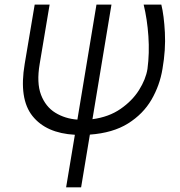

<svg xmlns="http://www.w3.org/2000/svg" viewBox="-20 -565 768 818"><path d="M127.8 -545.5H191.4L149.1 -293Q135.3 -212 154.8 -161Q174.4 -110.1 215.7 -84.7Q257.1 -59.3 309.7 -55.4L391 -545.5H454.9L373.9 -57.2Q443.5 -66.4 493.4 -100.9Q543.3 -135.3 572.3 -181.3Q601.2 -227.3 608.3 -271.3Q617.2 -338.4 612.2 -410.9Q607.2 -483.3 592 -545.5H667.3Q678.6 -500 682.5 -426.5Q686.4 -353 672.2 -271.3Q660.9 -201.7 625.4 -140.4Q589.8 -79.2 525.4 -38.9Q460.9 1.4 362.9 8.5L325.6 233H261.7L299 9.2Q176.8 2.5 118.4 -70.7Q60 -143.8 85.2 -292.6Z"/></svg>

Font: Inter Light  BETA
Style: Italic
Weight: 300
Italic angle: 9.39999°
Designer: Rasmus Andersson
Foundry: rsms
Version: Version 3.011;git-f93a4a705